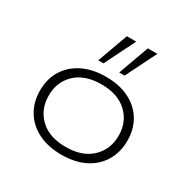

<svg xmlns="http://www.w3.org/2000/svg" viewBox="-169 -917 1075 1085"><g transform="rotate(30 368.0 -374.5)"><path d="M369 8Q282 8 218 -23.5Q154 -55 118.5 -113Q83 -171 83 -247Q83 -323 118.5 -380Q154 -437 218 -468.5Q282 -500 368 -500Q456 -500 519.5 -468.5Q583 -437 618 -380Q653 -323 653 -247Q653 -171 618 -113Q583 -55 519.5 -23.5Q456 8 369 8ZM367 -42Q475 -42 535.5 -99.5Q596 -157 596 -247Q596 -336 535.5 -393Q475 -450 368 -450Q260 -450 200 -393Q140 -336 140 -247Q140 -157 200 -99.5Q260 -42 367 -42ZM420 -558 492 -757H554L455 -558ZM283 -558 355 -757H416L317 -558Z"/></g></svg>

Font: Nunito Sans 7pt Expanded ExtraLight
Style: Regular
Weight: 250
Width: 7
Designer: Vernon Adams
Foundry: Vernon Adams
Version: Version 3.101;gftools[0.9.27]